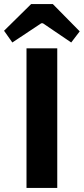

<svg xmlns="http://www.w3.org/2000/svg" viewBox="-61 -929 414 949"><path d="M333 -774 291 -719 151 -814H143L0 -719L-41 -777L93 -909H200ZM222 0H70V-690H222Z"/></svg>

Font: Exo 2.0
Style: Bold
Weight: 700
Designer: Natanael Gama
Version: Version 1.001;PS 001.001;hotconv 1.0.70;makeotf.lib2.5.58329